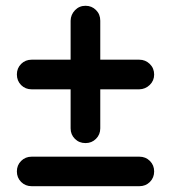

<svg xmlns="http://www.w3.org/2000/svg" viewBox="-20 -641 587 661"><path d="M88.9 0Q67.4 0 52.7 -14.6Q38.1 -29.3 38.1 -50.8Q38.1 -72.3 52.7 -86.9Q67.4 -101.6 88.9 -101.6H460Q481.4 -101.6 496.1 -86.9Q510.7 -72.3 510.7 -50.8Q510.7 -29.3 496.1 -14.6Q481.4 0 460 0ZM459.5 -333.5H325.2V-199.2Q325.2 -177.7 310.5 -163.1Q295.9 -148.4 274.4 -148.4Q252.4 -148.4 237.8 -163.1Q223.1 -177.7 223.1 -199.2V-333.5H88.9Q67.4 -333.5 52.7 -348.1Q38.1 -362.8 38.1 -384.8Q38.1 -406.2 52.7 -420.9Q67.4 -435.5 88.9 -435.5H223.1V-569.8Q223.6 -590.8 238.3 -606Q252.9 -621.1 274.4 -621.1Q295.9 -621.1 310.5 -606.4Q325.2 -591.8 325.2 -569.8V-435.5H459.5Q480.5 -435.5 495.6 -420.9Q510.7 -406.2 510.7 -384.3Q510.7 -363.3 495.6 -348.6Q480.5 -334 459.5 -333.5Z"/></svg>

Font: Comfortaa
Style: Bold
Weight: 700
Designer: Johan Aakerlund
Foundry: Johan Aakerlund
Version: Version 2.001; ttfautohint (v1.4.1)